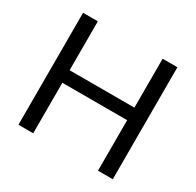

<svg xmlns="http://www.w3.org/2000/svg" viewBox="-152 -876 1069 1047"><g transform="rotate(30 382.0 -352.5)"><path d="M85 0V-705H178V-397H586V-705H679V0H586V-318H178V0Z"/></g></svg>

Font: Nunito Sans 12pt Medium
Style: Regular
Weight: 500
Designer: Vernon Adams
Foundry: Vernon Adams
Version: Version 3.101;gftools[0.9.27]